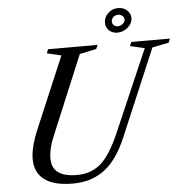

<svg xmlns="http://www.w3.org/2000/svg" viewBox="-63 -1031 1063 1101"><g transform="rotate(-5 469.0 -480.0)"><path d="M137.2 -319.8 310.1 -728 228 -747.1 236.8 -770H522L512.2 -747.1L416 -727.1L225.1 -269Q195.8 -201.2 195.8 -144Q195.8 -37.1 339.8 -37.1Q421.9 -37.1 477.5 -85.7Q533.2 -134.3 586.9 -258.8L790 -728L706.1 -747.1L716.8 -770H938L929.2 -747.1L834 -728L623 -230Q593.3 -159.7 557.4 -111.3Q521.5 -63 480.7 -37.1Q439.9 -11.2 399.4 -0.7Q358.9 9.8 310.1 9.8Q204.1 9.8 149.2 -31Q94.2 -71.8 94.2 -149.9Q94.2 -218.8 137.2 -319.8ZM657.2 -970.2Q687.5 -970.2 708.3 -951.9Q729 -933.6 729 -907.2Q729 -877 702.6 -853.5Q676.3 -830.1 642.1 -830.1Q612.8 -830.1 594 -847.9Q575.2 -865.7 575.2 -893.1Q575.2 -923.8 599.4 -947Q623.5 -970.2 657.2 -970.2ZM653.8 -932.1Q638.2 -932.1 626.7 -921.6Q615.2 -911.1 615.2 -897Q615.2 -883.3 624.3 -874.8Q633.3 -866.2 647 -866.2Q663.1 -866.2 676 -877.4Q689 -888.7 689 -902.8Q689 -914.6 678.2 -923.3Q667.5 -932.1 653.8 -932.1Z"/></g></svg>

Font: Libre Caslon Text
Style: Italic
Weight: 400
Italic angle: -25°
Designer: Pablo Impallari, Rodrigo Fuenzalida
Foundry: Pablo Impallari, Rodrigo Fuenzalida
Version: Version 1.002